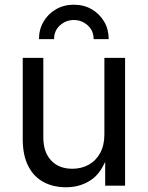

<svg xmlns="http://www.w3.org/2000/svg" viewBox="-20 -793 631 820"><path d="M262.2 6.8Q207 6.8 165.3 -15.9Q123.5 -38.6 100.3 -84.5Q77.1 -130.4 77.1 -199.2V-545.9H165V-206.5Q165 -143.6 198.2 -107.9Q231.4 -72.3 288.6 -72.3Q327.6 -72.3 358.6 -89.4Q389.6 -106.4 407.7 -139.4Q425.8 -172.4 425.8 -218.8V-545.9H514.2V0H429.2V-132.3H440.9Q415.5 -55.7 368.9 -24.4Q322.3 6.8 262.2 6.8ZM295.4 -772.9Q338.4 -772.9 371.8 -753.4Q405.3 -733.9 424.8 -700.7Q444.3 -667.5 444.3 -626H379.9Q379.9 -662.1 354.5 -684.8Q329.1 -707.5 295.4 -707.5Q261.7 -707.5 236.3 -684.8Q210.9 -662.1 210.9 -626H146.5Q146.5 -667.5 166 -700.7Q185.5 -733.9 219.2 -753.4Q252.9 -772.9 295.4 -772.9Z"/></svg>

Font: Adwaita Sans
Style: Regular
Weight: 400
Designer: Rasmus Andersson
Foundry: rsms
Version: Version 4.001;git-9221beed3